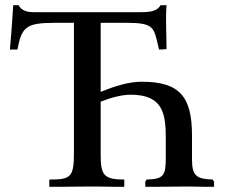

<svg xmlns="http://www.w3.org/2000/svg" viewBox="-20 -720 866 740"><path d="M805 0V-20C803 -22 802 -25 800 -28C738 -30 720 -42 720 -105V-198C720 -348 672 -405 526 -405C475 -405 420 -387 368 -366V-632H470C564 -632 572 -616 585 -563L593 -529C603 -529 612 -530 622 -531C622 -565 620 -600 620 -634C620 -656 620 -678 622 -700H599C582 -672 550 -673 502 -673H110C82 -673 61 -681 52 -700H31C27 -643 24 -589 18 -529H47C64 -615 79 -632 190 -632H265V-134C265 -37 254 -28 170 -28V0H207C237 0 269 -1 308 -1H364C384 -1 402 0 425 0H459V-28C379 -28 368 -46 368 -125V-328C403 -342 446 -355 484 -355C611 -355 619 -278 619 -183V-113C619 -43 611 -30 545 -28C543 -25 542 -22 540 -20V0H577C605 0 646 -1 683 -1H716C734 -1 751 0 772 0Z"/></svg>

Font: Sibila
Style: Regular
Weight: 400
Designer: Stefan Peev
Foundry: Context Ltd
Version: Version 1.000